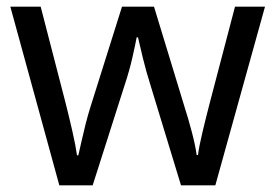

<svg xmlns="http://www.w3.org/2000/svg" viewBox="-20 -557 826 576"><path d="M431 -303Q418 -344 408.5 -383.5Q399 -423 394 -445H390Q386 -423 377 -383.5Q368 -344 354 -302L258 -1H158L11 -537H102L176 -251Q187 -208 197 -164Q207 -120 211 -91H215Q219 -108 224.5 -133Q230 -158 237 -185.5Q244 -213 251 -235L346 -537H442L534 -235Q545 -201 555.5 -161Q566 -121 570 -92H574Q577 -117 587.5 -161Q598 -205 610 -251L685 -537H775L626 -1H523Z"/></svg>

Font: Noto Sans Tai Viet
Style: Regular
Weight: 400
Designer: Monotype Design Team
Foundry: Monotype Imaging Inc.
Version: Version 2.003; ttfautohint (v1.8.4.7-5d5b)